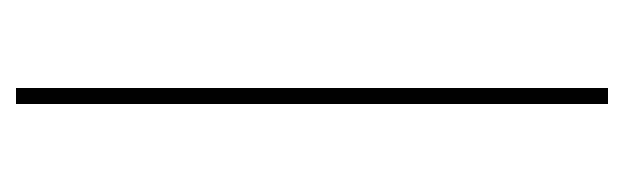

<svg xmlns="http://www.w3.org/2000/svg" viewBox="-290 -490 780 240"><g transform="rotate(90 100.0 -370.0)"><path d="M90 -740H110V0H90Z"/></g></svg>

Font: IBM Plex Sans Arabic Thin
Style: Regular
Weight: 100
Designer: Mike Abbink, Paul van der Laan, Pieter van Rosmalen, Wael Morcos, Khajak Apelian
Foundry: Bold Monday
Version: Version 1.101